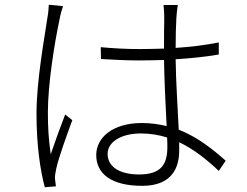

<svg xmlns="http://www.w3.org/2000/svg" viewBox="-20 -769 1040 810"><path d="M134 -289C134 -155 150 -50 169 21L216 17C215 9 213 -4 212 -14C211 -26 214 -43 217 -56C226 -101 263 -202 285 -262L255 -286C238 -243 211 -169 194 -118C185 -183 182 -230 182 -295C182 -412 209 -584 232 -691C235 -709 241 -729 246 -743L186 -749C185 -733 184 -715 180 -694C168 -611 134 -430 134 -289ZM386 -115C386 -35 451 15 580 15C708 15 736 -65 736 -133V-169C795 -141 850 -98 903 -48L932 -91C877 -140 813 -191 734 -222C730 -313 722 -423 721 -519C784 -523 845 -529 903 -539V-590C848 -579 786 -571 721 -567C721 -611 722 -660 724 -692C725 -710 727 -728 730 -748H670C672 -732 673 -709 673 -690C672 -658 672 -616 672 -564C638 -563 603 -562 568 -562C512 -562 460 -565 405 -570L406 -520C462 -517 511 -514 566 -514C601 -514 637 -515 672 -516C673 -431 679 -320 683 -237C651 -245 616 -250 579 -250C453 -250 386 -187 386 -115ZM434 -120C434 -170 491 -206 574 -206C613 -206 650 -200 685 -189C686 -173 686 -160 686 -149C686 -79 663 -33 567 -33C485 -33 434 -65 434 -120Z"/></svg>

Font: GenEiGothic-pro-Light
Style: Regular
Weight: 300
Designer: Ryoko NISHIZUKA (kana & ideographs); Paul D. Hunt (Latin, Greek & Cyrillic); Wenlong ZHANG (bopomofo); Sandoll Communica
Foundry: Adobe Systems Incorporated; o_tamon
Version: Version 1.000.140830